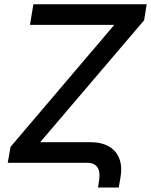

<svg xmlns="http://www.w3.org/2000/svg" viewBox="-20 -747 693 881"><path d="M117.5 -632.8H504.3L28.4 -73.2L15.6 0H380C433.2 0 441.8 40.5 434.3 83.1L429.7 113.6H524.9L533.4 63.6C549 -32 497.9 -94.5 395.6 -94.5H164.4L641.3 -654.1L653.1 -727.3H133.2Z"/></svg>

Font: Magic Ui Pro Medium
Style: Italic
Weight: 500
Italic angle: -9.39999°
Designer: Stefan Endress, Andreas Faust
Version: Version 1.000;FEAKit 1.0